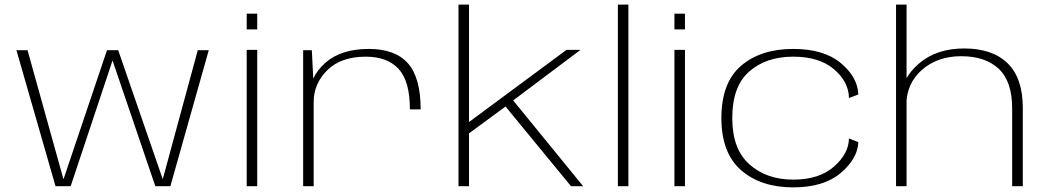

<svg xmlns="http://www.w3.org/2000/svg" viewBox="-20 -805 4526 830"><path d="M220 0H285.5L466.5 -543.5L651.5 0H716.5L882.5 -588H835L684 -32H683L491 -588H442.5L255 -31.5H254L99 -588H51Z M1046.5 0H1092V-589.5H1046.5ZM1046.5 -746V-678H1092V-746Z M1752 -332H1798.5Q1798.5 -469.5 1743.2 -531.5Q1688 -593.5 1574.5 -593.5Q1453 -593.5 1385 -532.2Q1317 -471 1317 -385.5L1336 -363.5Q1336 -443.5 1395 -501.8Q1454 -560 1561.5 -560Q1654.5 -560 1703.2 -507Q1752 -454 1752 -332ZM1290.5 0H1336V-430L1328 -588H1290.5Z M2163 -347.5 2448.5 0H2501L2195 -375ZM1962 0H2007.5V-228.5L2168 -346.5L2194.5 -368L2489.5 -589.5H2429L2007.5 -277.5V-785H1962Z M2651 0H2696.5V-785H2651Z M2895.5 0H2941V-589.5H2895.5ZM2895.5 -746V-678H2941V-746Z M3409 5Q3540.5 5 3614 -57Q3687.5 -119 3690.5 -190.5L3650 -206.5Q3649 -141 3585.2 -84.8Q3521.5 -28.5 3409 -28.5Q3294 -28.5 3219.8 -94.5Q3145.5 -160.5 3145.5 -294.5Q3145.5 -431.5 3218.8 -495.8Q3292 -560 3409 -560Q3522 -560 3585.5 -505.5Q3649 -451 3650 -381.5L3690.5 -396.5Q3687.5 -472 3614.2 -532.8Q3541 -593.5 3409 -593.5Q3269 -593.5 3183.8 -520.8Q3098.5 -448 3098.5 -294.5Q3098.5 -143.5 3183.8 -69.2Q3269 5 3409 5Z M3853.5 0H3899V-785H3853.5ZM4355.5 0H4401.5V-338.5Q4401.5 -467.5 4335.8 -531.5Q4270 -595.5 4148 -595.5Q4028 -595.5 3952 -529.8Q3876 -464 3876 -381L3898 -349Q3898 -443.5 3965.2 -502.8Q4032.5 -562 4135 -562Q4239.5 -562 4297.5 -507.5Q4355.5 -453 4355.5 -336.5Z"/></svg>

Font: Anybody Expanded ExtraLight
Style: Regular
Weight: 250
Width: 7
Version: Version 1.113;gftools[0.9.25]